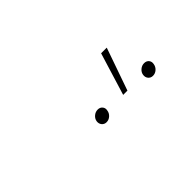

<svg xmlns="http://www.w3.org/2000/svg" viewBox="1 -1035 577 577"><g transform="rotate(-45 289.0 -747.0)"><path d="M453.1 -668Q443.8 -668 438.2 -674.8Q432.6 -681.6 434.1 -691.4Q435.5 -700.7 443.4 -707.3Q451.2 -713.9 460.9 -713.9Q470.7 -713.9 476.1 -707.3Q481.4 -700.7 479.5 -691.4Q478 -681.6 470.5 -674.8Q462.9 -668 453.1 -668ZM255.9 -668Q246.6 -668 241 -674.8Q235.4 -681.6 236.8 -691.4Q238.3 -700.7 246.1 -707.3Q253.9 -713.9 263.7 -713.9Q273.4 -713.9 278.8 -707.3Q284.2 -700.7 282.2 -691.4Q280.8 -681.6 273.2 -674.8Q265.6 -668 255.9 -668ZM349.1 -690.9 390.6 -826.2H414.6L367.2 -690.9Z"/></g></svg>

Font: Inter 16pt Thin
Style: Italic
Weight: 250
Italic angle: -9.3988°
Version: Version 4.001;git-66647c0bb